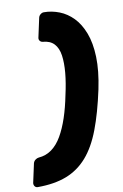

<svg xmlns="http://www.w3.org/2000/svg" viewBox="-171 -833 674 1049"><g transform="rotate(-10 166.0 -308.5)"><path d="M-49 159Q-59 159 -65 151.5Q-71 144 -70 133L-47 27Q-44 16 -35 9Q-26 2 -16 1Q25 -2 57 -25.5Q89 -49 113 -90.5Q137 -132 155.5 -187.5Q174 -243 187 -309Q202 -375 207 -430Q212 -485 206 -526.5Q200 -568 178 -591.5Q156 -615 116 -618Q106 -619 100 -626.5Q94 -634 96 -644L119 -750Q121 -761 130 -768.5Q139 -776 149 -776Q193 -776 235 -759.5Q277 -743 310.5 -708.5Q344 -674 365 -619Q386 -564 388.5 -487Q391 -410 370 -309Q343 -183 309 -93.5Q275 -4 226.5 51.5Q178 107 111 133Q44 159 -49 159Z"/></g></svg>

Font: Rubik Light ExtraBold
Style: Italic
Weight: 800
Italic angle: -12°
Version: Version 2.104